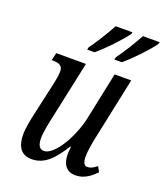

<svg xmlns="http://www.w3.org/2000/svg" viewBox="-142 -862 831 968"><g transform="rotate(20 273.5 -378.0)"><path d="M365 -619 362 -606H402C445 -641 520 -720 544 -756L547 -766H457C431 -718 397 -663 365 -619ZM219 -619 216 -606H255C299 -641 373 -720 398 -756L401 -766H311C285 -719 251 -663 219 -619ZM377 10C425 10 459 -20 484 -45L469 -73C450 -58 435 -50 418 -50C402 -50 393 -66 393 -96C393 -126 400 -166 407 -200L478 -536H389L336 -283C313 -173 240 -51 185 -51C158 -51 150 -77 150 -107C150 -140 162 -196 171 -237L235 -536H76L66 -495H74C110 -495 126 -483 126 -456C126 -436 121 -411 116 -387L77 -212C69 -176 59 -129 59 -94C59 -38 79 9 140 9C212 9 254 -41 303 -117H307C305 -98 304 -86 304 -77C304 -30 323 10 377 10Z"/></g></svg>

Font: Noto Serif ExtraCondensed
Style: Italic
Weight: 400
Width: 2
Italic angle: -12°
Designer: Monotype Design Team
Foundry: Monotype Imaging Inc.
Version: Version 2.014